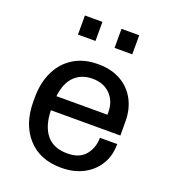

<svg xmlns="http://www.w3.org/2000/svg" viewBox="-134 -819 823 927"><g transform="rotate(20 278.0 -355.0)"><path d="M233 -622H143V-720H233ZM422 -622H331V-720H422ZM502 -305V-234H145Q147 -153 183 -109Q219 -65 290 -65Q353 -65 383 -102Q413 -139 413 -190H502Q502 -130 474.5 -85Q447 -40 398.5 -15Q350 10 288 10H284Q176 10 113.5 -59.5Q51 -129 51 -245V-265Q51 -341 79 -399Q107 -457 159 -489Q211 -521 281 -521H288Q351 -521 399.5 -494.5Q448 -468 475 -419Q502 -370 502 -305ZM147 -307H409V-319Q409 -376 374.5 -411Q340 -446 283 -446Q226 -446 190.5 -411Q155 -376 147 -307Z"/></g></svg>

Font: Chivo
Style: Regular
Weight: 400
Designer: Hector Gatti
Foundry: Omnibus-Type
Version: Version 1.006; ttfautohint (v1.4.1)